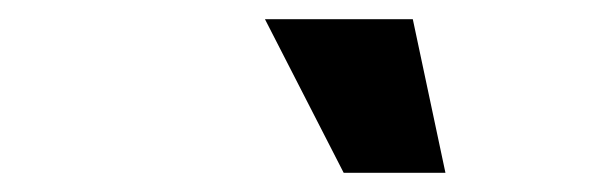

<svg xmlns="http://www.w3.org/2000/svg" viewBox="-20 -716 640 200"><path d="M338 -536 256 -696H410L444 -536Z"/></svg>

Font: Gantari ExtraBold
Style: Italic
Weight: 800
Italic angle: -10°
Designer: Anugrah Pasau
Foundry: Lafontype
Version: Version 1.000